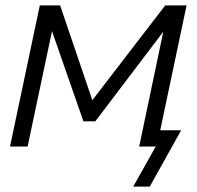

<svg xmlns="http://www.w3.org/2000/svg" viewBox="-20 -541 726 709"><path d="M17 0 127 -521H202L321 -171L590 -521H669L559 0H494L583 -424L332 -93H288L172 -426L82 0ZM472 148 555 0H494L507 -60H649L533 148Z"/></svg>

Font: Raleway
Style: Italic
Weight: 400
Italic angle: -12°
Designer: Matt McInerney, Pablo Impallari, Rodrigo Fuenzalida
Foundry: Matt McInerney, Pablo Impallari, Rodrigo Fuenzalida
Version: Version 4.026